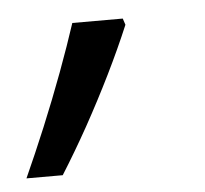

<svg xmlns="http://www.w3.org/2000/svg" viewBox="-75 -146 330 309"><g transform="rotate(-5 90.0 8.5)"><path d="M-43.5 129.9Q-26.9 93.3 -9 50.3Q8.8 7.3 24.7 -35.4Q40.5 -78.1 51.8 -112.8H133.3L136.7 -102.5Q121.1 -65.4 101.3 -25.1Q81.5 15.1 59.6 54.7Q37.6 94.2 15.1 129.9Z"/></g></svg>

Font: Open Sans SemiCondensed
Style: Italic
Weight: 400
Width: 4
Italic angle: -12°
Designer: Monotype Design Team
Foundry: Monotype Imaging Inc.
Version: Version 3.000